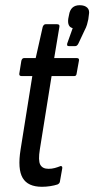

<svg xmlns="http://www.w3.org/2000/svg" viewBox="-20 -711 362 737"><path d="M141 6Q87 6 67 -28Q47 -62 59 -137L104 -419H63Q53 -419 54 -428L62 -478Q65 -488 72 -488H117L144 -608Q148 -618 155 -618H199Q210 -618 208 -608L188 -488H275Q285 -488 283 -478L274 -428Q273 -419 265 -419H178L133 -138Q126 -95 134.5 -79Q143 -63 166 -63Q179 -63 190 -66Q201 -69 211 -73Q214 -75 217 -72.5Q220 -70 219 -65L210 -14Q209 -7 201 -3Q189 1 173 3.5Q157 6 141 6ZM244 -534Q239 -534 238 -537Q237 -540 238 -544L259 -603Q238 -608 242 -639L245 -654Q251 -691 286 -691Q305 -691 315 -681.5Q325 -672 321 -653L319 -637Q317 -627 314 -616.5Q311 -606 304 -593L281 -544Q276 -534 269 -534Z"/></svg>

Font: Sofia Sans Extra Condensed Medium
Style: Italic
Weight: 500
Italic angle: -9°
Version: Version 4.100